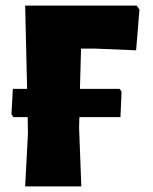

<svg xmlns="http://www.w3.org/2000/svg" viewBox="-20 -667 548 687"><path d="M270 -493 266 -349H408L415 -339L411 -248H264L263 -210L271 0H70L80 -190L79 -248H28L21 -258L26 -349H77L70 -647H469L479 -633L467 -487L322 -493Z"/></svg>

Font: Luna Sans Black
Style: Regular
Weight: 900
Designer: Juan Pablo del Peral
Foundry: Huerta Tipografica
Version: Version 2.001; ttfautohint (v1.5)